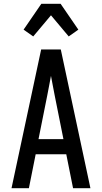

<svg xmlns="http://www.w3.org/2000/svg" viewBox="-20 -997 540 1017"><path d="M41 0 198 -735H302L459 0H367L331 -180H169L133 0ZM316 -260 270 -490Q265 -516 260 -542Q255 -568 250 -595Q245 -568 240 -542Q235 -516 230 -490L184 -260ZM156 -804 105 -840 199 -977H301L395 -840L344 -804L250 -916Z"/></svg>

Font: Iosevka Fixed Medium
Style: Regular
Weight: 500
Monospace: yes
Designer: Belleve Invis
Foundry: Belleve Invis
Version: Version 32.3.0